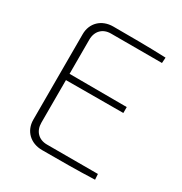

<svg xmlns="http://www.w3.org/2000/svg" viewBox="-163 -809 879 929"><g transform="rotate(30 276.5 -345.0)"><path d="M210 -35C164 -35 134 -66 134 -113V-351L454 -352V-385L134 -386V-577C134 -624 164 -655 210 -655H495L497 -686C401 -690 301 -690 203 -690C138 -690 93 -646 93 -584V-106C93 -44 138 0 203 0C301 0 401 0 497 -4L495 -35Z"/></g></svg>

Font: Exo 2 Extra Light
Style: Regular
Weight: 250
Designer: Natanael Gama
Version: Version 1.001;PS 001.001;hotconv 1.0.88;makeotf.lib2.5.64775